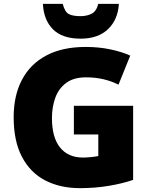

<svg xmlns="http://www.w3.org/2000/svg" viewBox="-20 -968 780 998"><path d="M364 -418H672V-33Q617 -14 545.5 -2Q474 10 396 10Q293 10 215.5 -30Q138 -70 94.5 -152Q51 -234 51 -359Q51 -471 94 -553Q137 -635 220.5 -679.5Q304 -724 426 -724Q493 -724 553 -711.5Q613 -699 657 -679L596 -528Q558 -547 516 -556.5Q474 -566 427 -566Q363 -566 324 -537Q285 -508 267.5 -460Q250 -412 250 -354Q250 -254 292 -201.5Q334 -149 412 -149Q429 -149 453.5 -151.5Q478 -154 491 -157V-269H364ZM598 -948Q593 -866 541.5 -816.5Q490 -767 399 -767Q304 -767 255.5 -815.5Q207 -864 203 -948H306Q317 -906 337.5 -895Q358 -884 399 -884Q431 -884 456 -896.5Q481 -909 491 -948Z"/></svg>

Font: Noto Sans Oriya Blk
Style: Regular
Weight: 900
Designer: Amélie Bonet and Sol Matas
Foundry: Google LLC
Version: Version 2.006; ttfautohint (v1.8.4.7-5d5b)